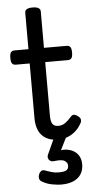

<svg xmlns="http://www.w3.org/2000/svg" viewBox="-64 -767 517 1072"><g transform="rotate(-5 194.0 -230.5)"><path d="M239 17Q199 17 172 1.5Q145 -14 131.5 -43Q118 -72 118 -113V-420H41Q26 -420 19.5 -429Q13 -438 13 -460Q13 -483 19.5 -491.5Q26 -500 41 -500H118V-704Q118 -717 128.5 -723.5Q139 -730 161 -730Q183 -730 194 -723.5Q205 -717 205 -704V-500H331Q346 -500 352.5 -491.5Q359 -483 359 -460Q359 -438 352.5 -429Q346 -420 331 -420H205V-122Q205 -88 214.5 -73.5Q224 -59 247 -59Q269 -59 286 -71Q303 -83 321 -104Q331 -115 341 -113Q351 -111 361 -103Q374 -94 375.5 -83.5Q377 -73 372 -64Q356 -35 334.5 -17Q313 1 289 9Q265 17 239 17ZM233 269Q217 269 185 263.5Q153 258 126 241Q115 234 113.5 222.5Q112 211 117 200Q124 186 133 182Q142 178 155 184Q166 188 185 194Q204 200 226 200Q257 200 269.5 192.5Q282 185 282 166Q282 151 266.5 140Q251 129 207 135Q196 136 190 134Q184 132 178 125Q173 118 172.5 111Q172 104 175 97L225 -13H295L236 105L206 89Q251 72 286 78Q321 84 341 107Q361 130 361 166Q361 198 346.5 221Q332 244 304 256.5Q276 269 233 269Z"/></g></svg>

Font: Playwrite GB J
Style: Regular
Weight: 400
Designer: Veronika Burian, José Scaglione
Foundry: TypeTogether
Version: Version 1.002